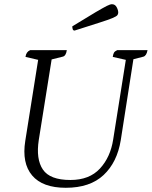

<svg xmlns="http://www.w3.org/2000/svg" viewBox="-20 -879 720 911"><path d="M292 12Q182 12 132.5 -46.5Q83 -105 100 -211L161 -595L101 -609Q104 -633 123 -641H297Q293 -613 277 -610L225 -597L164 -215Q150 -124 183.5 -74.5Q217 -25 314 -25Q404 -25 454 -79Q504 -133 517 -217L577 -595L515 -609Q517 -623 521 -629.5Q525 -636 536 -641H680Q675 -614 660 -610L613 -598L553 -214Q536 -109 471.5 -48.5Q407 12 292 12ZM334 -734Q327 -734 325 -740.5Q323 -747 323 -754Q396 -799 433.5 -821Q471 -843 487 -851Q503 -859 511 -859Q526 -859 533.5 -845Q541 -831 541 -819Q541 -812 536.5 -806.5Q532 -801 513 -793Q494 -785 451.5 -771.5Q409 -758 334 -734Z"/></svg>

Font: Petrona Light
Style: Italic
Weight: 300
Italic angle: -9°
Designer: Ringo R. Seeber
Foundry: Ringo R. Seeber
Version: Version 2.001; ttfautohint (v1.8.3)